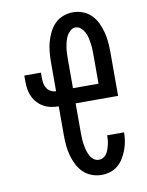

<svg xmlns="http://www.w3.org/2000/svg" viewBox="-85 -804 669 873"><g transform="rotate(-10 250.0 -367.5)"><path d="M313 8Q290 8 267.5 -0.5Q245 -9 228.5 -25.5Q212 -42 201.5 -63.5Q191 -85 185 -107.5Q179 -130 177 -153.5Q175 -177 175 -200V-333Q157 -333 139.5 -336.5Q122 -340 106.5 -348.5Q91 -357 78.5 -370.5Q66 -384 58.5 -400Q51 -416 48 -434Q45 -452 45 -470V-498H122V-470Q122 -458 124.5 -446Q127 -434 134 -424Q141 -414 152 -408.5Q163 -403 175 -403V-535Q175 -558 177 -581.5Q179 -605 185 -627.5Q191 -650 201.5 -671.5Q212 -693 228 -709.5Q244 -726 266.5 -734.5Q289 -743 312 -743Q336 -743 358 -734.5Q380 -726 396.5 -709.5Q413 -693 423 -671.5Q433 -650 439 -627.5Q445 -605 447 -581.5Q449 -558 449 -535V-333H253V-200Q253 -186 253.5 -172.5Q254 -159 256 -145.5Q258 -132 261.5 -118.5Q265 -105 271 -92.5Q277 -80 288 -71Q299 -62 313 -62Q324 -62 333.5 -67.5Q343 -73 349 -82Q355 -91 358.5 -101.5Q362 -112 364.5 -122.5Q367 -133 368 -143.5Q369 -154 369 -165H447Q447 -145 443.5 -124.5Q440 -104 433 -85Q426 -66 415 -48Q404 -30 388.5 -17Q373 -4 353 2Q333 8 313 8ZM253 -403H371V-535Q371 -549 370.5 -562.5Q370 -576 368 -589.5Q366 -603 363 -616.5Q360 -630 353.5 -642Q347 -654 336.5 -663.5Q326 -673 312 -673Q299 -673 288 -663.5Q277 -654 271 -642Q265 -630 261.5 -616.5Q258 -603 256 -589.5Q254 -576 253.5 -562.5Q253 -549 253 -535Z"/></g></svg>

Font: Zed Mono
Style: Regular
Weight: 400
Monospace: yes
Designer: Belleve Invis
Foundry: Belleve Invis
Version: Version 1.0.0; ttfautohint (v1.8.4)